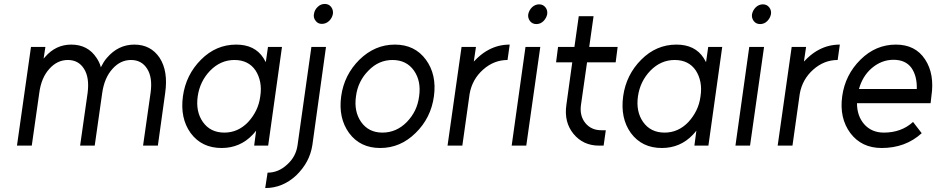

<svg xmlns="http://www.w3.org/2000/svg" viewBox="-20 -738 4744 973"><path d="M780 0 817 -266Q825 -322 818 -366.5Q811 -411 789 -445Q744 -512 661 -512Q579 -512 522 -445Q513 -435 505.5 -423Q498 -411 491 -397Q488 -410 482 -422.5Q476 -435 469 -445Q425 -512 341 -512Q263 -512 209 -450Q207 -448 205 -445.5Q203 -443 201 -441L210 -500H137L66 0H141L179 -267Q189 -344 230 -389Q270 -434 324 -434Q378 -434 406 -389Q434 -345 424 -267L386 0H460L498 -267Q509 -344 550 -389Q590 -434 644 -434Q698 -434 726 -389Q754 -345 743 -267L705 0Z M1338 -500 1327 -423Q1324 -428 1321 -433.5Q1318 -439 1315 -444Q1271 -512 1177 -512Q1075 -512 999 -436Q922 -359 907 -250Q892 -139 946 -64Q1002 12 1103 12Q1197 12 1261 -56Q1265 -60 1269.5 -65.5Q1274 -71 1278 -76L1268 0H1339L1409 -500ZM1168 -434Q1239 -434 1275 -381Q1292 -355 1298.5 -322Q1305 -289 1299 -250Q1294 -211 1278 -178.5Q1262 -146 1237 -119Q1186 -66 1117 -66Q1046 -66 1008 -120Q971 -173 982 -250Q993 -326 1045 -380Q1098 -434 1168 -434Z M1558 -500 1488 -3Q1480 56 1435 96Q1391 137 1336 137L1324 215Q1412 215 1481 151Q1515 118 1535.5 80Q1556 42 1563 -3L1632 -500ZM1667 -667Q1670 -687 1658 -703Q1646 -718 1626 -718Q1605 -718 1590 -703Q1574 -688 1571 -667Q1567 -648 1580 -632Q1591 -617 1611 -617Q1632 -617 1648 -632Q1663 -647 1667 -667Z M1969 -434Q2040 -434 2078 -380Q2115 -327 2104 -250Q2099 -211 2083.5 -179Q2068 -147 2042 -120Q1989 -66 1918 -66Q1848 -66 1810 -120Q1773 -173 1784 -250Q1789 -289 1805 -321.5Q1821 -354 1847 -380Q1899 -434 1969 -434ZM1981 -512Q1880 -512 1802 -436Q1724 -359 1709 -250Q1694 -140 1749 -64Q1805 12 1907 12Q2009 12 2086 -64Q2164 -140 2179 -250Q2194 -360 2138 -436Q2082 -512 1981 -512Z M2319 -500 2248 0H2323L2360 -263Q2373 -336 2428 -385Q2483 -434 2552 -434L2563 -512Q2507 -512 2459 -487Q2429 -472 2399 -444Q2395 -440 2390.5 -435.5Q2386 -431 2381 -426L2392 -500Z M2573 0H2647L2718 -500H2643ZM2753 -666Q2756 -686 2744 -701Q2732 -716 2712 -716Q2692 -716 2676 -701Q2661 -686 2657 -666Q2654 -647 2666 -631Q2678 -616 2698 -616Q2719 -616 2734 -631Q2749 -646 2753 -666Z M2913 -656 2891 -500H2808L2798 -422H2880L2850 -205Q2838 -119 2886 -60Q2935 0 3016 0H3039L3050 -78H3027Q2976 -78 2946 -115Q2917 -151 2924 -205L2955 -422H3100L3110 -500H2966L2988 -656Z M3569 -500 3558 -423Q3555 -428 3552 -433.5Q3549 -439 3546 -444Q3502 -512 3408 -512Q3306 -512 3230 -436Q3153 -359 3138 -250Q3123 -139 3177 -64Q3233 12 3334 12Q3428 12 3492 -56Q3496 -60 3500.5 -65.5Q3505 -71 3509 -76L3499 0H3570L3640 -500ZM3399 -434Q3470 -434 3506 -381Q3523 -355 3529.5 -322Q3536 -289 3530 -250Q3525 -211 3509 -178.5Q3493 -146 3468 -119Q3417 -66 3348 -66Q3277 -66 3239 -120Q3202 -173 3213 -250Q3224 -326 3276 -380Q3329 -434 3399 -434Z M3707 0H3781L3852 -500H3777ZM3887 -666Q3890 -686 3878 -701Q3866 -716 3846 -716Q3826 -716 3810 -701Q3795 -686 3791 -666Q3788 -647 3800 -631Q3812 -616 3832 -616Q3853 -616 3868 -631Q3883 -646 3887 -666Z M3992 -500 3921 0H3996L4033 -263Q4046 -336 4101 -385Q4156 -434 4225 -434L4236 -512Q4180 -512 4132 -487Q4102 -472 4072 -444Q4068 -440 4063.5 -435.5Q4059 -431 4054 -426L4065 -500Z M4696 -215 4700 -250Q4717 -363 4668 -437Q4619 -512 4520 -512Q4418 -512 4341 -436Q4263 -359 4248 -250Q4233 -140 4289 -64Q4346 12 4448 12Q4569 12 4651 -63L4607 -120Q4548 -66 4459 -66Q4397 -66 4359 -109Q4341 -130 4332 -156.5Q4323 -183 4323 -215ZM4508 -435Q4569 -435 4599 -394Q4628 -352 4626 -287H4333Q4351 -352 4397 -392Q4447 -435 4508 -435Z"/></svg>

Font: Unageo
Style: Regular-Italic
Weight: 400
Designer: Richard Sepsi
Foundry: Richard Sepsi
Version: Version 2.000